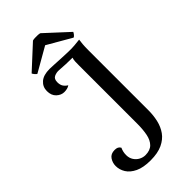

<svg xmlns="http://www.w3.org/2000/svg" viewBox="-275 -940 1015 1015"><g transform="rotate(-45 232.0 -432.5)"><path d="M196 13Q142 13 108.5 -3Q75 -19 59.5 -44Q44 -69 44 -97Q44 -121 57.5 -141Q71 -161 100 -161Q113 -161 121 -157Q129 -153 134 -144Q129 -133 126.5 -122Q124 -111 124 -99Q124 -76 135 -59.5Q146 -43 162.5 -34.5Q179 -26 196 -26Q232 -26 251 -45.5Q270 -65 276.5 -98.5Q283 -132 283 -174V-609Q283 -625 283.5 -639Q284 -653 288 -663Q266 -663 239.5 -664Q213 -665 189 -667Q172 -668 155.5 -660.5Q139 -653 139 -628Q139 -608 147.5 -595.5Q156 -583 169 -576Q161 -570 150.5 -567.5Q140 -565 129 -565Q106 -565 86.5 -583Q67 -601 67 -634Q67 -666 90.5 -686.5Q114 -707 160 -707Q175 -707 196.5 -705.5Q218 -704 243.5 -703Q269 -702 293 -701Q319 -700 341 -702Q363 -704 380 -706Q378 -693 376.5 -675.5Q375 -658 375 -632V-182Q375 -145 367 -110Q359 -75 339.5 -47.5Q320 -20 285 -3.5Q250 13 196 13ZM259 -875 387 -757Q386 -753 379.5 -744.5Q373 -736 367 -734L232 -812L96 -734Q91 -736 84 -744.5Q77 -753 76 -757L204 -875Q210 -877 221 -877.5Q232 -878 242.5 -877.5Q253 -877 259 -875Z"/></g></svg>

Font: Arima Medium
Style: Regular
Weight: 500
Designer: Joana Correia and Natanael Gama
Foundry: NDISCOVER
Version: Version 1.101;gftools[0.9.23]